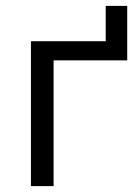

<svg xmlns="http://www.w3.org/2000/svg" viewBox="-20 -632 472 652"><path d="M85 0V-492H339V-612H412V-427H162V0Z"/></svg>

Font: Wix Madefor Text
Style: Regular
Weight: 400
Designer: Dalton Maag Ltd
Foundry: Dalton Maag Ltd
Version: Version 3.100